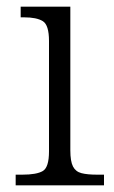

<svg xmlns="http://www.w3.org/2000/svg" viewBox="-20 -556 342 576"><path d="M27 0V-32H47Q90 -32 108.5 -43Q127 -54 127 -102V-433Q127 -481 108.5 -492.5Q90 -504 52 -504H42V-536H191V-105Q191 -72 199 -56.5Q207 -41 224.5 -36.5Q242 -32 272 -32H292V0Z"/></svg>

Font: Noto Serif Myanmar Light
Style: Regular
Weight: 300
Designer: Ben Mitchell and the Monotype Design Team
Foundry: Monotype Imaging Inc.
Version: Version 2.106; ttfautohint (v1.8.4.7-5d5b)